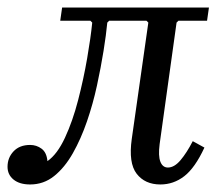

<svg xmlns="http://www.w3.org/2000/svg" viewBox="-46 -480 593 510"><path d="M34 10Q6 10 -10 -3Q-26 -16 -26 -37Q-26 -61 -10 -78Q6 -95 34 -95Q51 -95 64.5 -85Q78 -75 80 -52Q106 -70 126.5 -114Q147 -158 161.5 -214Q176 -270 185.5 -325Q195 -380 199 -420L194 -425H114L119 -460H509L504 -425H428L423 -420L378 -97Q374 -66 380 -50.5Q386 -35 400 -35Q417 -35 433.5 -54.5Q450 -74 466 -105L497 -88Q472 -34 443.5 -12Q415 10 380 10Q339 10 317 -18.5Q295 -47 304 -111L348 -420L343 -425H244L239 -420Q236 -388 229 -344.5Q222 -301 211.5 -252.5Q201 -204 185 -157.5Q169 -111 147.5 -73Q126 -35 98 -12.5Q70 10 34 10Z"/></svg>

Font: Brygada 1918
Style: Italic
Weight: 400
Italic angle: -8°
Designer: Mateusz Machalski | Borys Kosmynka | Przemek Hoffer
Foundry: NIEPODLEGLA 2018
Version: Version 3.006